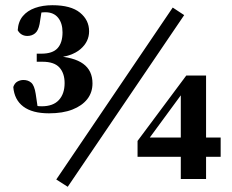

<svg xmlns="http://www.w3.org/2000/svg" viewBox="-20 -687 891 737"><path d="M168 -252Q104 -252 69.5 -278Q35 -304 31 -353Q36 -368 47 -374Q58 -380 70 -380Q88 -380 100 -369.5Q112 -359 117 -327L126 -266L95 -288Q107 -283 117.5 -281Q128 -279 140 -279Q184 -279 206 -303Q228 -327 228 -368Q228 -406 208 -428Q188 -450 143 -450H121V-481H139Q182 -481 201 -502Q220 -523 220 -563Q220 -598 203 -619Q186 -640 154 -640Q144 -640 132.5 -638Q121 -636 107 -632L141 -652L132 -595Q127 -569 114.5 -559Q102 -549 85 -549Q73 -549 63.5 -554.5Q54 -560 48 -571Q50 -604 67.5 -625Q85 -646 114.5 -656.5Q144 -667 181 -667Q252 -667 287 -638.5Q322 -610 322 -567Q322 -527 289 -498.5Q256 -470 191 -465L190 -472Q264 -468 299.5 -442Q335 -416 335 -367Q335 -332 315 -306.5Q295 -281 258 -266.5Q221 -252 168 -252ZM240 30 196 2 643 -658 687 -629ZM674 0V-112V-137V-333H665L707 -366L624 -253L541 -140L550 -172V-159H827V-85H508V-146L695 -397H771V0Z"/></svg>

Font: Source Serif 4 36pt
Style: Bold
Weight: 700
Designer: Frank Grießhammer
Foundry: Adobe Systems Incorporated
Version: Version 4.004;hotconv 1.0.116;makeotfexe 2.5.65601